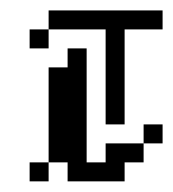

<svg xmlns="http://www.w3.org/2000/svg" viewBox="-20 -341 326 361"><path d="M35.7 -35.7V0H71.4V-35.7ZM107.1 -35.7V0H214.3V-35.7H250V-71.4H178.6V-35.7H142.9V-250H107.1V-214.3H71.4V-35.7ZM250 -107.1V-71.4H285.7V-107.1ZM35.7 -285.7V-250H71.4V-285.7ZM71.4 -321.4V-285.7H178.6V-107.1H214.3V-285.7H285.7V-321.4Z"/></svg>

Font: Gossip Low Pixel
Style: Regular
Weight: 500
Width: 3
Designer: Deborah Khodanovich
Version: Version 1.001;Glyphs 3.3.1 (3343)